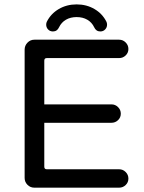

<svg xmlns="http://www.w3.org/2000/svg" viewBox="-20 -866 663 887"><path d="M93.8 -43.9V-636.7Q93.8 -655.3 106.9 -668.9Q120.1 -682.6 138.7 -682.6H530.3Q547.9 -682.6 560.5 -669.9Q573.2 -657.2 573.2 -639.6Q573.2 -622.1 560.5 -609.9Q547.9 -597.7 530.3 -597.7H196.3Q184.6 -597.7 184.6 -585.9V-383.8H495.1Q512.7 -383.8 525.4 -371.1Q538.1 -358.4 538.1 -340.8Q538.1 -323.2 525.4 -311Q512.7 -298.8 495.1 -298.8H184.6V-95.7Q184.6 -84 196.3 -84H530.3Q547.9 -84 560.5 -71.3Q573.2 -58.6 573.2 -41Q573.2 -23.4 560.5 -11.2Q547.9 1 530.3 1H138.7Q120.1 1 106.9 -12.2Q93.8 -25.4 93.8 -43.9ZM193.4 -752Q193.4 -759.8 196.3 -765.6Q214.8 -802.7 251.5 -824.2Q288.1 -845.7 334 -845.7Q379.9 -845.7 416.5 -824.2Q453.1 -802.7 471.7 -765.6Q474.6 -759.8 474.6 -752Q474.6 -739.3 465.8 -730Q457 -720.7 443.4 -720.7Q423.8 -720.7 415 -740.2Q404.3 -762.7 383.3 -774.9Q362.3 -787.1 334 -787.1Q305.7 -787.1 284.7 -774.9Q263.7 -762.7 252.9 -740.2Q244.1 -720.7 224.6 -720.7Q210.9 -720.7 202.1 -730Q193.4 -739.3 193.4 -752Z"/></svg>

Font: jf-openhuninn-2.1
Style: Regular
Weight: 400
Designer: [Kosugi Maru]
Designed by MOTOYA      

[Varela Round]
Joe Prince (Latin component); Avraham Cornfeld (Hebrew component)
Foundry: justfont Co., Ltd.
Version: 2.1